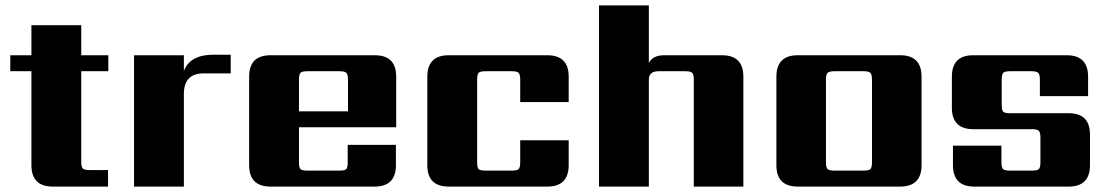

<svg xmlns="http://www.w3.org/2000/svg" viewBox="-20 -689 4096 709"><path d="M380 -426H280V-92Q280 -72 286 -66.5Q292 -61 311 -61H379V0H175Q96 0 96 -79V-426H18V-485H96V-596H280V-485H380Z M768 -487H832V-418H732Q659 -418 659 -342V0H475V-485H659V-427Q682 -487 768 -487Z M1084 -278H1265V-395Q1265 -414 1259 -420Q1253 -426 1234 -426H1115Q1095 -426 1089.5 -420Q1084 -414 1084 -395ZM979 -485H1364Q1443 -485 1443 -406V-219H1084V-90Q1084 -70 1089.5 -64.5Q1095 -59 1115 -59H1233Q1253 -59 1258.5 -64.5Q1264 -70 1264 -90V-154H1442V-79Q1442 0 1363 0H979Q900 0 900 -79V-406Q900 -485 979 -485Z M2080 -312H1901V-395Q1901 -414 1895 -420Q1889 -426 1870 -426H1773Q1753 -426 1747.5 -420Q1742 -414 1742 -395V-90Q1742 -70 1747.5 -64.5Q1753 -59 1773 -59H1870Q1889 -59 1895 -64.5Q1901 -70 1901 -90V-171H2080V-79Q2080 0 2001 0H1637Q1558 0 1558 -79V-406Q1558 -485 1637 -485H2001Q2080 -485 2080 -406Z M2433 -485H2646Q2725 -485 2725 -406V0H2542V-395Q2542 -414 2536 -420Q2530 -426 2511 -426H2412Q2376 -426 2376 -395V0H2192V-669H2376V-456Q2390 -485 2433 -485Z M3200 -90V-395Q3200 -414 3194 -420Q3188 -426 3169 -426H3061Q3042 -426 3036 -420Q3030 -414 3030 -395V-90Q3030 -70 3036 -64.5Q3042 -59 3061 -59H3169Q3188 -59 3194 -64.5Q3200 -70 3200 -90ZM2926 -485H3304Q3383 -485 3383 -406V-79Q3383 0 3304 0H2926Q2847 0 2847 -79V-406Q2847 -485 2926 -485Z M3822 -90V-181Q3822 -200 3816 -206Q3810 -212 3791 -212H3574Q3495 -212 3495 -291V-406Q3495 -485 3574 -485H3919Q3998 -485 3998 -406V-334H3820V-395Q3820 -414 3814 -420Q3808 -426 3789 -426H3710Q3690 -426 3684.5 -420Q3679 -414 3679 -395V-302Q3679 -282 3684.5 -276.5Q3690 -271 3710 -271H3926Q4005 -271 4005 -192V-79Q4005 0 3926 0H3578Q3499 0 3499 -79V-151H3678V-90Q3678 -70 3684 -64.5Q3690 -59 3709 -59H3791Q3810 -59 3816 -64.5Q3822 -70 3822 -90Z"/></svg>

Font: Sarpanch ExtraBold
Style: Regular
Weight: 800
Designer: Manushi Parikh (Devanagari and Latin), Jyotish Sonowal (Devanagari)
Foundry: Indian Type Foundry
Version: Version 2.004;PS 1.0;hotconv 1.0.78;makeotf.lib2.5.61930; tt